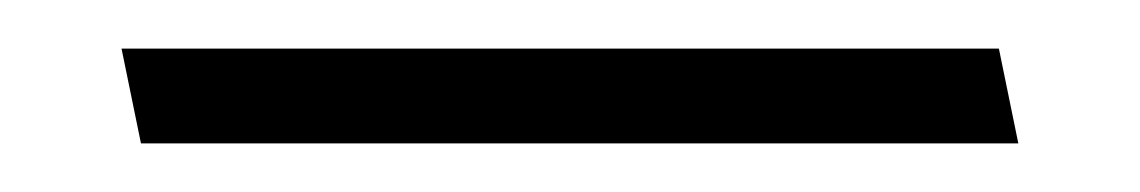

<svg xmlns="http://www.w3.org/2000/svg" viewBox="-20 -59 469 79"><path d="M399 0H38L30 -39H391Z"/></svg>

Font: Palanquin Thin
Style: Regular
Weight: 250
Designer: Pria Ravichandran
Version: Version 1.001